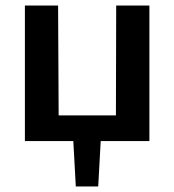

<svg xmlns="http://www.w3.org/2000/svg" viewBox="-20 -510 630 694"><path d="M400 -490H520V0H344L335 164H254L245 0H70V-490H190L192 -93H399Z"/></svg>

Font: Exo 2 Semi Bold
Style: Regular
Weight: 600
Designer: Natanael Gama
Version: Version 1.001;PS 001.001;hotconv 1.0.88;makeotf.lib2.5.64775